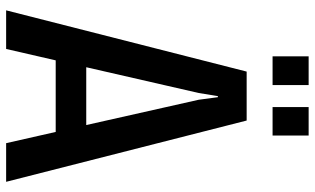

<svg xmlns="http://www.w3.org/2000/svg" viewBox="-220 -806 1026 626"><g transform="rotate(90 293.0 -493.0)"><path d="M410.2 -161.6H176.8L139.6 0H13.7L213.4 -784.2H373L572.8 0H446.8ZM387.7 -261.2 305.2 -627.9 296.9 -690.4H293.5L283.2 -627.9L199.2 -261.2ZM163.6 -986.3H257.3V-868.7H163.6ZM329.1 -986.3H421.9V-868.7H329.1Z"/></g></svg>

Font: Decalotype Medium
Style: Regular
Weight: 500
Designer: Alfredo Marco Pradil
Foundry: Alfredo Marco Pradil
Version: Version 1.0